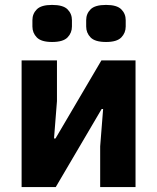

<svg xmlns="http://www.w3.org/2000/svg" viewBox="-20 -762 640 782"><path d="M68 0V-516H212V-350L200 -198H206L236 -249L393 -516H532V0H388V-166L400 -318H394L391 -313L207 0ZM192 -591Q148 -591 130 -609.5Q112 -628 112 -654V-680Q112 -706 130 -724Q148 -742 192 -742Q237 -742 255 -724Q273 -706 273 -680V-654Q273 -628 255 -609.5Q237 -591 192 -591ZM412 -591Q367 -591 349 -609.5Q331 -628 331 -654V-680Q331 -706 349 -724Q367 -742 412 -742Q456 -742 474 -724Q492 -706 492 -680V-654Q492 -628 474 -609.5Q456 -591 412 -591Z"/></svg>

Font: Lilex Nerd Font
Style: Bold
Weight: 700
Designer: Mike Abbink, Paul van der Laan, Pieter van Rosmalen, Mikhael Khrustik
Foundry: Mikhael Khrustik
Version: Version 2.400; ttfautohint (v1.8.4.7-5d5b);Nerd Fonts 3.3.0